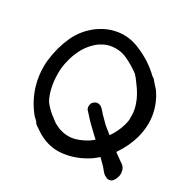

<svg xmlns="http://www.w3.org/2000/svg" viewBox="-175 -938 1160 1159"><g transform="rotate(30 405.0 -358.5)"><path d="M143.6 -69.3C151.4 -61.5 160.2 -53.7 168.9 -44.9C171.9 -37.1 176.8 -31.2 183.6 -26.4C190.4 -21.5 197.3 -17.6 204.1 -12.7C210.9 -7.8 217.8 -3.9 224.6 1C271.5 30.3 320.3 44.9 370.1 44.9C379.9 44.9 389.6 43.9 400.4 43C460.9 36.1 518.6 14.6 573.2 -21.5C586.9 -31.2 599.6 -42 612.3 -52.7L653.3 -11.7C658.2 -6.8 662.1 -1 667 4.9C671.9 10.7 676.8 16.6 681.6 21.5C686.5 26.4 692.4 31.2 699.2 34.2C700.2 35.2 701.2 35.2 702.1 35.2C707 39.1 712.9 41 717.8 41H721.7C726.6 41 732.4 40 737.3 38.1C744.1 35.2 749 30.3 752 25.4L757.8 16.6C758.8 13.7 760.7 9.8 762.7 6.8L764.6 -1C765.6 -2.9 766.6 -4.9 767.6 -7.8C768.6 -14.6 769.5 -20.5 769.5 -26.4V-28.3C768.6 -35.2 767.6 -41 766.6 -47.9C765.6 -50.8 764.6 -52.7 763.7 -55.7C762.7 -57.6 761.7 -59.6 760.7 -62.5C758.8 -65.4 756.8 -67.4 755.9 -69.3C753.9 -72.3 752 -74.2 750 -76.2L747.1 -79.1C746.1 -79.1 745.1 -80.1 744.1 -81.1L728.5 -91.8C718.8 -98.6 710 -105.5 701.2 -111.3C694.3 -116.2 686.5 -122.1 679.7 -127C680.7 -128.9 681.6 -130.9 682.6 -131.8C711.9 -174.8 734.4 -221.7 749 -272.5C757.8 -306.6 762.7 -339.8 762.7 -372.1C762.7 -389.6 761.7 -407.2 758.8 -424.8C751 -474.6 732.4 -522.5 702.1 -567.4C695.3 -576.2 687.5 -585 678.7 -593.8C670.9 -602.5 663.1 -611.3 656.2 -620.1C651.4 -625 646.5 -628.9 640.6 -631.8C633.8 -638.7 627 -644.5 620.1 -650.4C574.2 -690.4 522.5 -720.7 464.8 -743.2C432.6 -755.9 400.4 -761.7 367.2 -761.7C340.8 -761.7 313.5 -757.8 285.2 -749C270.5 -744.1 255.9 -738.3 242.2 -731.4C229.5 -724.6 215.8 -716.8 203.1 -708C153.3 -671.9 116.2 -627 91.8 -573.2C67.4 -519.5 51.8 -461.9 44.9 -401.4C43 -386.7 42 -371.1 42 -355.5C42 -311.5 47.9 -267.6 60.5 -225.6C77.1 -169.9 104.5 -117.2 143.6 -69.3ZM264.6 -103.5C253.9 -111.3 243.2 -119.1 232.4 -127.9C220.7 -137.7 209 -148.4 198.2 -160.2C189.5 -168.9 181.6 -178.7 174.8 -189.5C162.1 -213.9 153.3 -239.3 147.5 -266.6C140.6 -297.9 137.7 -329.1 137.7 -361.3C137.7 -372.1 137.7 -383.8 138.7 -395.5C143.6 -441.4 155.3 -485.4 174.8 -527.3C194.3 -569.3 222.7 -605.5 260.7 -633.8C269.5 -639.6 278.3 -644.5 287.1 -649.4C295.9 -653.3 305.7 -657.2 315.4 -660.2C333 -665 349.6 -667 366.2 -667C394.5 -667 420.9 -661.1 447.3 -648.4C481.4 -631.8 512.7 -613.3 541 -591.8C544.9 -586.9 548.8 -582 553.7 -577.1C557.6 -572.3 561.5 -568.4 564.5 -563.5C568.4 -558.6 572.3 -553.7 575.2 -548.8C588.9 -531.2 600.6 -513.7 611.3 -495.1C622.1 -476.6 630.9 -457 637.7 -436.5C643.6 -419.9 647.5 -402.3 649.4 -384.8C650.4 -374 650.4 -362.3 650.4 -349.6V-332L649.4 -327.1C648.4 -318.4 646.5 -308.6 643.6 -298.8C632.8 -260.7 616.2 -225.6 593.8 -194.3L574.2 -210C569.3 -213.9 565.4 -217.8 560.5 -220.7L546.9 -232.4C545.9 -233.4 544.9 -233.4 543.9 -234.4L523.4 -254.9L496.1 -282.2C491.2 -287.1 487.3 -292 483.4 -296.9C478.5 -301.8 474.6 -305.7 470.7 -310.5C465.8 -315.4 460 -320.3 453.1 -323.2C446.3 -325.2 440.4 -326.2 435.5 -326.2H431.6C424.8 -325.2 418 -321.3 412.1 -316.4C405.3 -311.5 401.4 -306.6 399.4 -299.8C397.5 -294.9 396.5 -289.1 396.5 -283.2V-278.3C397.5 -269.5 400.4 -262.7 405.3 -257.8C410.2 -252 416 -246.1 420.9 -241.2L436.5 -223.6C441.4 -218.8 445.3 -213.9 450.2 -209L464.8 -194.3L513.7 -147.5C520.5 -140.6 527.3 -134.8 534.2 -128.9C526.4 -122.1 518.6 -115.2 509.8 -109.4C483.4 -91.8 455.1 -79.1 424.8 -70.3C410.2 -66.4 395.5 -64.5 380.9 -64.5C364.3 -64.5 348.6 -66.4 332 -71.3C322.3 -73.2 312.5 -76.2 303.7 -81.1C294.9 -85 286.1 -88.9 277.3 -93.8C273.4 -96.7 269.5 -100.6 264.6 -103.5Z"/></g></svg>

Font: Citrustime FakeCyr
Style: Regular
Weight: 400
Version: Version 1.1